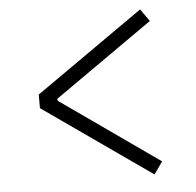

<svg xmlns="http://www.w3.org/2000/svg" viewBox="-47 -676 713 697"><g transform="rotate(-5 310.0 -327.0)"><path d="M520 -582.5 161 -330.5V-323.5L520 -71L488.5 -26L95 -302V-351.5L488.5 -627.5Z"/></g></svg>

Font: Monaspace Radon Var
Style: Regular
Weight: 400
Designer: Riley Cran and the Lettermatic Team
Version: Version 1.000 (Monaspace Radon Var)